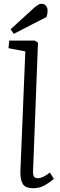

<svg xmlns="http://www.w3.org/2000/svg" viewBox="-20 -982 315 1016"><path d="M114 -710 25 -727 29 -767H165L181 -756L155 -79Q154 -57 159.5 -48Q165 -39 181 -39Q206 -39 244 -69L265 -36Q248 -20 219.5 -3Q191 14 155 14Q113 14 99.5 -10.5Q86 -35 88 -78ZM162 -942Q173 -951 181.5 -956.5Q190 -962 199 -962Q215 -962 223.5 -951Q232 -940 232 -925Q232 -910 226 -892L53 -803L36 -827Z"/></svg>

Font: Literata 12pt Light
Style: Italic
Weight: 300
Italic angle: -2°
Designer: Latin by Veronika Burian and Jose Scaglione. Greek by Irene Vlachou. Cyrillic by Vera Evstafieva
Foundry: TypeTogether
Version: Version 3.002